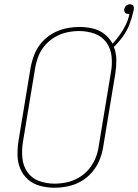

<svg xmlns="http://www.w3.org/2000/svg" viewBox="-20 -869 645 897"><path d="M234 8Q265 8 297 1.5Q329 -5 358 -21.5Q387 -38 409.5 -64Q432 -90 444.5 -120.5Q457 -151 462 -182L519 -527Q524 -559 523.5 -590.5Q523 -622 512 -650Q536 -673 555.5 -700.5Q575 -728 586 -758Q597 -788 604 -819Q605 -824 605 -826Q606 -832 604.5 -838Q603 -844 598 -846.5Q593 -849 587 -849Q581 -849 575 -846.5Q569 -844 565.5 -838Q562 -832 560 -826Q560 -820 561.5 -814.5Q563 -809 568 -806.5Q573 -804 579 -804Q582 -804 584 -804V-801Q579 -776 567 -752Q555 -728 539.5 -706Q524 -684 506 -665Q492 -691 468 -710Q444 -729 413.5 -736Q383 -743 352 -743Q321 -743 289 -736.5Q257 -730 227.5 -713.5Q198 -697 175.5 -671.5Q153 -646 141 -615.5Q129 -585 123 -553L66 -208Q61 -175 62 -141.5Q63 -108 75.5 -79Q88 -50 112 -29.5Q136 -9 168 -0.5Q200 8 234 8ZM234 -11Q197 -11 162.5 -23.5Q128 -36 108 -65Q88 -94 84.5 -131Q81 -168 87 -205L144 -550Q149 -579 159.5 -606.5Q170 -634 190.5 -657.5Q211 -681 238 -696.5Q265 -712 293.5 -718Q322 -724 351 -724Q388 -724 422.5 -711.5Q457 -699 477.5 -670Q498 -641 501.5 -604Q505 -567 498 -530L441 -185Q437 -156 425.5 -128.5Q414 -101 394 -77.5Q374 -54 347 -38.5Q320 -23 291.5 -17Q263 -11 234 -11Z"/></svg>

Font: Iosevka Sparkle Thin Oblique
Style: Regular
Weight: 100
Italic angle: -9°
Designer: Belleve Invis
Foundry: Belleve Invis
Version: Version 4.5.0; ttfautohint (v1.8.3)